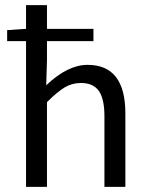

<svg xmlns="http://www.w3.org/2000/svg" viewBox="-20 -732 584 752"><path d="M8 -571V-614L82 -619V-712H164V-619H346V-571H164V-498L161 -398Q245 -478 323 -478Q471 -478 471 -288V0H389V-277Q389 -345 367 -376Q345 -407 297 -407Q262 -407 233 -389.5Q204 -372 164 -332V0H82V-571Z"/></svg>

Font: RibengUni
Style: Regular
Weight: 400
Designer: (1) Dr. Andrew Glass (Senior Program Manager at Microsoft Corporation)
(2) Bivuti Chakma (Chakma Font Designer & Keyboar
Foundry: Bivuti Chakma
Version: Version 2.2022; Updated on: 03 June 2022; Friday